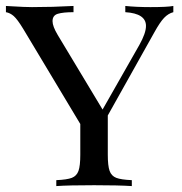

<svg xmlns="http://www.w3.org/2000/svg" viewBox="-22 -628 615 648"><path d="M563 -607.9V-586.9Q545.9 -582.5 531.7 -567.6Q517.6 -552.7 499 -519L341.8 -238.3V-106Q341.8 -68.4 347.9 -51.3Q354 -34.2 370.4 -27.8Q386.7 -21.5 422.9 -20V0Q377 -2.9 295.9 -2.9Q210 -2.9 168 0V-20Q204.1 -21.5 220.5 -27.8Q236.8 -34.2 242.9 -51.3Q249 -68.4 249 -106V-209.5L56.2 -530.8Q36.6 -563 24.4 -573.7Q12.2 -584.5 -2 -586.9V-607.9Q9.8 -606.9 15.1 -606.9Q62 -604 85.9 -604Q155.3 -604 226.1 -607.9V-586.9Q191.4 -586.9 173.3 -581.5Q155.3 -576.2 155.3 -556.6Q155.3 -539.1 172.9 -509.8L324.2 -258.3L448.2 -476.1Q470.7 -516.1 470.7 -540.5Q470.7 -582.5 400.9 -586.9V-607.9Q438.5 -604 485.8 -604Q543 -604 563 -607.9Z"/></svg>

Font: Playfair Display SC
Style: Regular
Weight: 400
Designer: Claus Eggers Sørensen
Foundry: Claus Eggers Sørensen
Version: Version 1.004;PS 001.004;hotconv 1.0.70;makeotf.lib2.5.58329